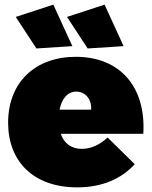

<svg xmlns="http://www.w3.org/2000/svg" viewBox="-20 -800 654 828"><path d="M292 -601 210 -780 48 -727 137 -591ZM513 -601 431 -780 269 -727 358 -591ZM307 -555C131 -555 15 -444 15 -271C15 -102 126 8 313 8C419 8 503 -28 561 -92L444 -207C410 -175 371 -158 333 -158C289 -158 257 -180 242 -223H598C610 -425 498 -555 307 -555ZM373 -327H237C246 -373 270 -405 309 -405C348 -405 376 -372 373 -327Z"/></svg>

Font: Montserrat-Arabic Black
Style: Regular
Weight: 900
Designer: Mohamed Gaber
Foundry: Kief Type Foundry
Version: Version 5.008;PS 005.008;hotconv 1.0.88;makeotf.lib2.5.64775